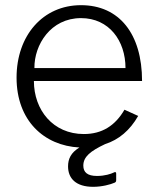

<svg xmlns="http://www.w3.org/2000/svg" viewBox="-20 -560 613 742"><path d="M304 -42C185 -42 111 -135 111 -247H529C529 -429 441 -540 293 -540C146 -540 44 -423 44 -260C44 -94 150 3 287 10C254 30 243 54 243 83C243 130 274 162 340 162C374 162 407 153 423 146C427 144 429 142 429 136V111C429 105 426 103 419 107C409 112 385 120 355 120C318 120 302 106 302 80C302 46 329 24 386 -3C439 -20 482 -56 514 -112L461 -136C425 -74 374 -42 304 -42ZM293 -490C402 -490 465 -402 465 -297H113C112 -387 176 -490 293 -490Z"/></svg>

Font: 18Franklin Light
Style: Regular
Weight: 300
Designer: Pablo Impallari, Rodrigo Fuenzalida (Modified by Dan O. Williams)
Version: Version 0.025;PS 000.025;hotconv 1.0.88;makeotf.lib2.5.64775